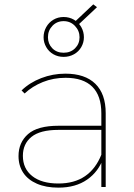

<svg xmlns="http://www.w3.org/2000/svg" viewBox="-20 -858 614 881"><path d="M445 -123V-140V-338Q445 -419 403.5 -460Q362 -501 281 -501Q225 -501 176.5 -481.5Q128 -462 93 -429L79 -443Q116 -479 169 -499.5Q222 -520 280 -520Q370 -520 417.5 -473.5Q465 -427 465 -339V0H445ZM65 -142Q65 -204 108.5 -242.5Q152 -281 249 -281H456V-262H248Q164 -262 124.5 -230Q85 -198 85 -143Q85 -84 128 -50Q171 -16 248 -16Q321 -16 370 -49.5Q419 -83 445 -148L455 -135Q433 -71 380 -34Q327 3 248 3Q191 3 149.5 -15Q108 -33 86.5 -65.5Q65 -98 65 -142ZM180 -687Q180 -712 192 -733.5Q204 -755 225 -767.5Q246 -780 272 -780Q298 -780 319.5 -767.5Q341 -755 353 -733.5Q365 -712 365 -687Q365 -663 353 -642Q341 -621 319.5 -609Q298 -597 272 -597Q246 -597 225 -609Q204 -621 192 -642Q180 -663 180 -687ZM345 -687Q345 -717 324 -739Q303 -761 272 -761Q241 -761 220.5 -739.5Q200 -718 200 -687Q200 -657 220 -636.5Q240 -616 272 -616Q304 -616 324.5 -636.5Q345 -657 345 -687ZM319 -754 408 -838 425 -825 340 -745Z"/></svg>

Font: iiserrat Thin
Style: Regular
Weight: 100
Designer: Akira Ohta
Foundry: Akira Ohta
Version: Version 1.200;Glyphs 3.3.1 (3343)